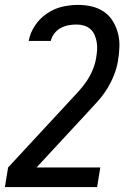

<svg xmlns="http://www.w3.org/2000/svg" viewBox="-50 -548 570 783"><path d="M346 215H-30L-17 135L235 -137Q254 -157 271.5 -176.5Q289 -196 303.5 -217.5Q318 -239 328 -263Q338 -287 342 -311V-312Q345 -328 346 -344Q347 -360 344.5 -375.5Q342 -391 336 -405Q330 -419 319 -429Q308 -439 293 -443.5Q278 -448 262 -448Q246 -448 229.5 -445Q213 -442 198 -434Q183 -426 172 -412Q161 -398 157 -381H67Q73 -414 92.5 -443.5Q112 -473 141.5 -493Q171 -513 203.5 -520.5Q236 -528 269 -528Q298 -528 325 -521.5Q352 -515 374 -500Q396 -485 410 -462Q424 -439 431 -412.5Q438 -386 437 -357Q436 -328 431 -299Q426 -269 414 -239.5Q402 -210 385 -183Q368 -156 345.5 -131.5Q323 -107 301 -83L99 135H359Z"/></svg>

Font: Iosevka Term Curly Medium
Style: Italic
Weight: 500
Italic angle: -9°
Designer: Belleve Invis
Foundry: Belleve Invis
Version: Version 32.3.0